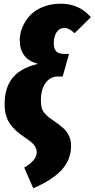

<svg xmlns="http://www.w3.org/2000/svg" viewBox="-20 -783 507 1029"><path d="M158.2 226.1 109.9 115.2Q176.8 76.7 176.8 33.2Q176.8 11.7 162.8 -5.6Q148.9 -22.9 115.2 -44.9Q88.9 -62.5 71.3 -77.6Q53.7 -92.8 37.4 -114Q21 -135.3 12.9 -162.6Q4.9 -189.9 4.9 -224.1Q4.9 -264.6 13.2 -296.6Q21.5 -328.6 41 -357.2Q60.5 -385.7 95.9 -407Q131.3 -428.2 183.1 -440.9Q85.9 -466.8 85.9 -567.9Q85.9 -602.1 99.6 -635.7Q113.3 -669.4 138.9 -698.2Q164.6 -727.1 208 -745.1Q251.5 -763.2 305.2 -763.2Q405.3 -763.2 466.8 -690.9L379.9 -605Q363.3 -620.1 351.1 -626.5Q338.9 -632.8 323.2 -632.8Q298.8 -632.8 283.4 -610.1Q268.1 -587.4 268.1 -551.8Q268.1 -522 281.2 -508.1Q294.4 -494.1 325.2 -494.1H350.1L315.9 -373H291Q249.5 -373 224.4 -338.4Q199.2 -303.7 199.2 -246.1Q199.2 -222.7 202.9 -207Q206.5 -191.4 218 -177.7Q229.5 -164.1 240.2 -155.5Q251 -147 275.9 -129.9Q306.6 -108.9 323.7 -92Q340.8 -75.2 350.8 -52.7Q360.8 -30.3 360.8 -1Q360.8 72.8 310.5 127.4Q260.3 182.1 158.2 226.1Z"/></svg>

Font: Fira Sans Compressed Heavy
Style: Italic
Weight: 900
Width: 3
Italic angle: -8°
Designer: Carrois Corporate & Edenspiekermann AG
Foundry: Carrois Corporate GbR & Edenspiekermann AG
Version: Version 4.203;PS 004.203;hotconv 1.0.88;makeotf.lib2.5.64775